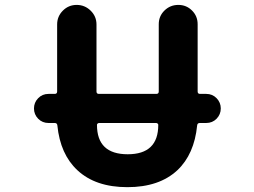

<svg xmlns="http://www.w3.org/2000/svg" viewBox="-20 -776 1040 786"><path d="M296.9 -79.1Q226.6 -144.5 214.8 -262.7Q213.9 -272.5 204.1 -272.5H178.7Q153.3 -272.5 136.2 -290Q119.1 -307.6 119.1 -332Q119.1 -356.4 136.2 -374Q153.3 -391.6 178.7 -391.6H204.1Q213.9 -391.6 213.9 -401.4V-675.8Q213.9 -709 237.3 -732.4Q260.7 -755.9 293.9 -755.9Q327.1 -755.9 351.1 -732.4Q375 -709 375 -675.8V-401.4Q375 -391.6 384.8 -391.6H620.1Q629.9 -391.6 629.9 -401.4V-676.8Q629.9 -710 653.3 -732.9Q676.8 -755.9 710 -755.9Q743.2 -755.9 766.1 -732.9Q789.1 -710 789.1 -676.8V-401.4Q789.1 -391.6 798.8 -391.6H824.2Q849.6 -391.6 866.7 -374Q883.8 -356.4 883.8 -332Q883.8 -307.6 866.7 -290Q849.6 -272.5 824.2 -272.5H797.9Q788.1 -272.5 787.1 -262.7Q775.4 -144.5 706.1 -79.1Q631.8 -9.8 501.5 -9.8Q371.1 -9.8 296.9 -79.1ZM385.7 -272.5Q381.8 -272.5 378.9 -269.5Q377 -267.6 377 -264.6Q377 -144.5 502.9 -144.5Q627.9 -144.5 627.9 -264.6Q627.9 -267.6 626 -269.5Q623 -272.5 619.1 -272.5Z"/></svg>

Font: Rounded-X Mgen+ 2m bold
Style: Bold
Weight: 700
Designer: [Source Han Sans]
Ryoko NISHIZUKA  (kana & ideographs); Paul D. Hunt (Latin, Greek & Cyrillic); Wenlong ZHANG  (bopomofo
Version: Version 1.059.20150602